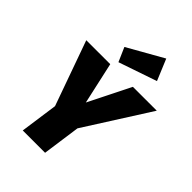

<svg xmlns="http://www.w3.org/2000/svg" viewBox="-273 -1102 1229 1229"><g transform="rotate(45 341.5 -487.5)"><path d="M404 -257 368 0H166L202 -256L45 -696H262L325 -412L467 -696H683ZM550 -831 290 -742 248 -838 490 -975Z"/></g></svg>

Font: FiraGO Heavy
Style: Italic
Weight: 900
Italic angle: -8°
Designer: bBox Type GmbH
Foundry: bBox Type GmbH
Version: Version 1.001